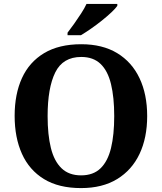

<svg xmlns="http://www.w3.org/2000/svg" viewBox="-20 -951 827 981"><path d="M394.2 10Q280.1 10 204.9 -36Q129.6 -82 92.2 -165Q54.8 -248 54.8 -359Q54.8 -470 92.2 -552Q129.6 -634 205.4 -679.5Q281.2 -725 395.2 -725Q503.7 -725 578.8 -679.5Q653.8 -634 692.9 -551.5Q732 -469 732 -358Q732 -247 692.9 -164.5Q653.8 -82 578.4 -36Q503 10 394.2 10ZM394.2 -55Q456.8 -55 493.9 -91.2Q531 -127.4 547.3 -194.9Q563.6 -262.5 563.6 -358Q563.6 -453.5 547.2 -521.2Q530.9 -588.9 493.9 -624.4Q456.8 -660 395.2 -660Q301.3 -660 262.3 -580.9Q223.3 -501.8 223.3 -358Q223.3 -262.5 240 -194.9Q256.8 -127.4 294.5 -91.2Q332.2 -55 394.2 -55ZM325.1 -784Q340.1 -803 358.4 -829Q376.8 -855 394.4 -882Q412 -909 422 -931H579.4V-921Q570.4 -908 549.3 -888Q528.1 -868 500.6 -846Q473.2 -824 445 -804.5Q416.8 -785 393.3 -771H325.1Z"/></svg>

Font: Noto Serif Hebrew
Style: Regular
Weight: 400
Designer: Monotype Design Team
Foundry: Monotype Imaging Inc.
Version: Version 2.003